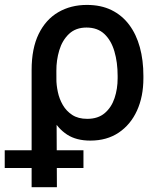

<svg xmlns="http://www.w3.org/2000/svg" viewBox="-64 -573 662 796"><path d="M67.1 203.1V-282.7Q67.1 -372.2 96.4 -432.2Q125.7 -492.2 177.6 -522.4Q229.4 -552.6 296.2 -552.6Q354.8 -552.6 398.4 -531.1Q442.1 -509.6 471.6 -470.2Q501.1 -430.8 515.8 -377Q530.5 -323.2 530.5 -258.5V-248.6Q530.5 -172.6 503.9 -114.3Q477.3 -56.1 428.1 -23.1Q378.9 9.9 310.7 9.9Q252.5 9.9 214.3 -14.9Q176.1 -39.8 151.6 -85Q127.1 -130.3 110.1 -191.1L169.7 -246.1Q169.7 -220.5 175.8 -191.8Q181.8 -163 196.4 -137.8Q210.9 -112.6 235.6 -96.4Q260.3 -80.3 297.6 -80.3Q342.3 -80.3 370.2 -104Q398.1 -127.8 410.9 -166.2Q423.7 -204.5 423.7 -248.6V-258.5Q423.7 -314.6 410.3 -360.1Q397 -405.5 368.6 -432.2Q340.2 -458.8 294.7 -458.8Q250 -458.8 222.1 -432.4Q194.2 -405.9 181.8 -364.7Q169.4 -323.5 169.7 -279.1L171.9 203.1ZM-44.4 123.6V50.1H282V123.6Z"/></svg>

Font: InterMG Medium
Style: Regular
Weight: 500
Designer: Rasmus Andersson
Foundry: rsms
Version: Version 3.019;December 26, 2023;FontCreator 15.0.0.2955 64-b